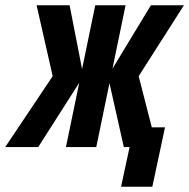

<svg xmlns="http://www.w3.org/2000/svg" viewBox="-71 -556 716 726"><path d="M386.8 150 421.8 -12.8 434.8 -74.6H553L505 150ZM-51.2 0 128.2 -268 67.4 -536H192.2L244.6 -268L73.6 0ZM178.4 0 289.2 -536H403.8L293 0ZM397.2 0 337 -268 499.6 -536H624.4L453.4 -268L522 0Z"/></svg>

Font: Geist Mono
Style: Italic
Weight: 400
Italic angle: -12°
Monospace: yes
Designer: Basement.studio, Andrés Briganti, Mateo Zaragoza
Foundry: Basement.studio, Vercel, Andrés Briganti, Guido Ferreyra, Mateo Zaragoza
Version: Version 1.500